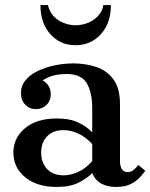

<svg xmlns="http://www.w3.org/2000/svg" viewBox="-20 -730 595 760"><path d="M440 10Q406 10 381.5 -3Q357 -16 345 -45V-302Q345 -364 323.5 -400.5Q302 -437 243 -437Q217 -437 194 -431.5Q171 -426 149 -412Q165 -403 173 -388.5Q181 -374 181 -357Q181 -331 164 -314.5Q147 -298 122 -298Q97 -298 80 -315.5Q63 -333 63 -362Q63 -391 81.5 -413Q100 -435 130.5 -449.5Q161 -464 198 -471.5Q235 -479 270 -479Q319 -479 361 -465Q403 -451 429 -416Q455 -381 455 -317V-89Q455 -75 461.5 -62Q468 -49 486 -49Q499 -49 509 -57.5Q519 -66 528 -77L555 -54Q543 -37 528 -22.5Q513 -8 492 1Q471 10 440 10ZM205 10Q126 10 79.5 -28.5Q33 -67 33 -126Q33 -184 79 -222.5Q125 -261 205 -261Q257 -261 291 -244.5Q325 -228 345 -206V-160Q318 -189 288.5 -202Q259 -215 232 -215Q190 -215 166.5 -190.5Q143 -166 143 -126Q143 -86 166.5 -61Q190 -36 232 -36Q259 -36 288.5 -49Q318 -62 345 -92V-45Q325 -24 291 -7Q257 10 205 10ZM279 -551Q218 -551 179 -595Q140 -639 140 -710H170Q175 -684 192 -666Q209 -648 232.5 -639Q256 -630 279 -630Q303 -630 326.5 -639Q350 -648 367.5 -666Q385 -684 389 -710H419Q419 -639 379.5 -595Q340 -551 279 -551Z"/></svg>

Font: Brygada 1918 SemiBold
Style: Regular
Weight: 600
Designer: Mateusz Machalski | Borys Kosmynka | Przemek Hoffer
Foundry: NIEPODLEGLA 2018
Version: Version 3.006